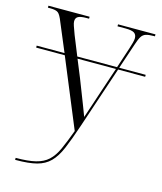

<svg xmlns="http://www.w3.org/2000/svg" viewBox="-115 -621 800 946"><g transform="rotate(15 285.0 -148.0)"><path d="M52 230Q115 230 153.5 220.5Q192 211 216.5 188.5Q241 166 259 126.5Q277 87 299 27L155 -321H9V-331H151L91 -474Q78 -508 66.5 -517Q55 -526 27 -526H14V-536H224V-526H210Q181 -526 168.5 -519Q156 -512 156 -495Q156 -486 161 -471.5Q166 -457 176 -430L216 -331H419L453 -434Q459 -452 463 -467Q467 -482 467 -491Q467 -509 455 -517.5Q443 -526 410 -526H369V-536H560V-526H554Q529 -526 514.5 -521.5Q500 -517 491.5 -503.5Q483 -490 474 -462L430 -331H565V-321H427L321 -5Q296 70 275.5 118Q255 166 228.5 192.5Q202 219 161.5 229.5Q121 240 57 240H52ZM256 -233Q267 -205 280 -171.5Q293 -138 305.5 -106Q318 -74 326 -52Q337 -86 349 -120.5Q361 -155 372 -190L416 -321H220Z"/></g></svg>

Font: Noto Serif Display Light
Style: Regular
Weight: 300
Designer: Monotype Design Team
Foundry: Monotype Imaging Inc.
Version: Version 2.009